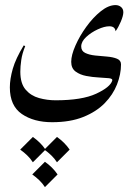

<svg xmlns="http://www.w3.org/2000/svg" viewBox="-20 -329 534 770"><path d="M443.4 -308.6Q456.1 -308.6 465.3 -301Q474.6 -293.5 474.6 -279.8Q474.6 -266.1 464.6 -242.4Q454.6 -218.8 443.4 -203.6Q441.4 -223.6 418.5 -223.6Q398.9 -223.6 372.3 -211.4Q345.7 -199.2 325.7 -180.7Q305.7 -162.1 305.7 -142.6Q305.7 -124.5 321.8 -116.7Q337.9 -108.9 361.6 -106.4Q385.3 -104 409.2 -102.1Q433.1 -100.1 449.2 -93.5Q465.3 -86.9 465.3 -70.8Q465.3 -31.2 449.2 9.8Q433.1 50.8 399.7 85Q366.2 119.1 314 140.1Q261.7 161.1 189 161.1Q115.7 161.1 67.6 128.2Q19.5 95.2 19.5 21.5Q19.5 -11.7 31.2 -53Q43 -94.2 75.2 -147L81.1 -144Q68.8 -113.8 65.2 -87.9Q61.5 -62 61.5 -41.5Q61.5 5.9 82.8 30.5Q104 55.2 136.5 64.2Q168.9 73.2 203.1 73.2Q308.6 73.2 365.5 46.9Q422.4 20.5 430.2 -5.9Q432.6 -13.7 416.7 -15.4Q400.9 -17.1 376 -18.3Q351.1 -19.5 325.7 -24.4Q300.3 -29.3 283 -42.2Q265.6 -55.2 265.6 -81.1Q265.6 -107.9 282.5 -146.2Q299.3 -184.6 326.2 -221.7Q353 -258.8 384 -283.7Q415 -308.6 443.4 -308.6ZM160.2 319.8Q191.4 341.8 210.9 370.6L160.2 421.4Q150.4 406.2 137.5 393.8Q124.5 381.3 109.4 370.6ZM111.8 220.2Q143.1 242.2 162.6 271L111.8 321.8Q102.1 306.6 89.1 294.2Q76.2 281.7 61 271ZM208.5 220.2Q239.7 242.2 259.3 271L208.5 321.8Q198.7 306.6 185.8 294.2Q172.9 281.7 157.7 271Z"/></svg>

Font: Lateef
Style: Regular
Weight: 400
Designer: SIL International
Foundry: SIL International
Version: Version 4.200